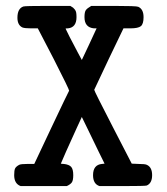

<svg xmlns="http://www.w3.org/2000/svg" viewBox="-20 -631 565 650"><path d="M50 -1Q28 -9 28 -38Q28 -54 31 -60.5Q34 -67 45 -73Q51 -76 73 -76H96L154 -199Q207 -311 214 -324Q215 -327 162 -431L108 -535H85Q64 -535 56 -538Q39 -546 39 -571Q39 -602 59 -609Q64 -611 141 -611H218Q225 -607 227.5 -605Q230 -603 233.5 -598.5Q237 -594 238 -588Q239 -582 239 -573Q239 -538 210 -535Q202 -535 202 -534Q202 -533 215.5 -506.5Q229 -480 243 -454L257 -428Q268 -452 282 -481L307 -535H298Q266 -538 266 -573Q266 -590 270.5 -596.5Q275 -603 289 -611H366Q442 -611 448 -608Q466 -600 466 -573Q466 -550 457 -542.5Q448 -535 421 -535H398L348 -431L299 -327Q299 -323 362 -201L426 -77L449 -76Q471 -76 477 -73Q495 -65 495 -38Q495 -11 477 -3Q473 -1 395 -1H317Q295 -8 295 -38Q295 -73 325 -76L334 -77Q333 -78 314 -117.5Q295 -157 276 -196L257 -235L239 -196Q221 -157 203.5 -117.5Q186 -78 186 -77Q190 -76 196 -76Q214 -74 221 -66Q228 -58 228 -38Q228 -21 223.5 -14Q219 -7 206 -1Z"/></svg>

Font: KaTeX_Typewriter
Style: Regular
Weight: 400
Version: Version 1.1; ttfautohint (v1.3)